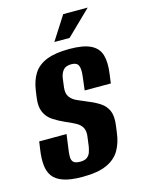

<svg xmlns="http://www.w3.org/2000/svg" viewBox="-104 -709 573 780"><g transform="rotate(-15 183.0 -318.5)"><path d="M145 11Q95 11 65 0.5Q35 -10 21 -29.5Q7 -49 4.5 -77Q2 -105 7 -139L12 -174H127L119 -115Q116 -97 116 -82Q116 -67 123.5 -59Q131 -51 152 -51Q171 -51 181 -58.5Q191 -66 195 -78Q199 -90 201 -101L206 -139Q210 -164 202 -179Q194 -194 176.5 -203.5Q159 -213 133 -224Q108 -235 86 -249.5Q64 -264 53.5 -287.5Q43 -311 48 -347L52 -376Q58 -419 76.5 -447.5Q95 -476 131.5 -490.5Q168 -505 227 -505Q286 -505 317 -489.5Q348 -474 357 -443Q366 -412 359 -363L354 -326H244L251 -383Q255 -416 248 -429.5Q241 -443 219 -443Q195 -443 184.5 -430Q174 -417 171 -398L166 -359Q163 -334 174 -319Q185 -304 206 -295.5Q227 -287 249 -277Q274 -267 294.5 -253.5Q315 -240 325 -217.5Q335 -195 330 -157L326 -127Q321 -85 303 -54Q285 -23 247.5 -6Q210 11 145 11ZM176 -548 240 -648H343L240 -548Z"/></g></svg>

Font: Alumni Sans Thin
Style: Bold Italic
Weight: 700
Italic angle: -8°
Version: Version 1.016